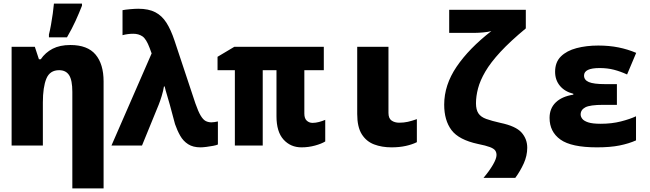

<svg xmlns="http://www.w3.org/2000/svg" viewBox="-20 -815 3640 1075"><path d="M45 0V-553H175L198 -483H208Q234 -521 274.5 -542Q315 -563 374 -563Q470 -563 515 -509.5Q560 -456 560 -359V240H385V-301Q385 -366 367 -394Q349 -422 311 -422Q259 -422 239.5 -374.5Q220 -327 220 -241V0ZM254 -622Q260 -645 265.5 -676Q271 -707 275.5 -739Q280 -771 282 -795H439V-783Q423 -742 403 -698Q383 -654 355 -606H254Z M1102 10Q1061 10 1033.5 -7.5Q1006 -25 989 -55Q972 -85 960 -120L931 -228Q922 -261 914 -286.5Q906 -312 902 -331H898Q894 -306 885.5 -278Q877 -250 869 -230L775 0H604L829 -516L818 -546Q799 -597 777.5 -611.5Q756 -626 726 -626Q695 -626 666 -618V-758Q680 -761 708 -763.5Q736 -766 754 -766Q812 -766 849.5 -746.5Q887 -727 912 -687.5Q937 -648 957 -588L1074 -236Q1090 -190 1104 -167Q1118 -144 1132.5 -137Q1147 -130 1164 -130Q1172 -130 1181 -131.5Q1190 -133 1200 -135V-6Q1192 -2 1173.5 1.5Q1155 5 1135 7.5Q1115 10 1102 10Z M1668 10Q1607 10 1567.5 -33.5Q1528 -77 1528 -164V-422H1451V0H1295V-422H1198V-497L1292 -553H1793V-422H1684V-179Q1684 -152 1697.5 -139.5Q1711 -127 1730 -127Q1747 -127 1766 -132Q1785 -137 1801 -144V-23Q1780 -10 1743.5 0Q1707 10 1668 10Z M2172 10Q2118 10 2074.5 -6.5Q2031 -23 2005.5 -63.5Q1980 -104 1980 -177V-553H2155V-183Q2155 -152 2172.5 -140Q2190 -128 2215 -128Q2241 -128 2263.5 -133Q2286 -138 2314 -148V-19Q2288 -6 2252 2Q2216 10 2172 10Z M2687 181Q2720 142 2740 107.5Q2760 73 2760 53Q2760 38 2752.5 27.5Q2745 17 2723 8.5Q2701 0 2656 -9Q2549 -32 2508 -86.5Q2467 -141 2467 -229Q2467 -339 2536.5 -441.5Q2606 -544 2731 -641Q2714 -636 2685.5 -633.5Q2657 -631 2640 -631H2495V-760H2924V-656Q2837 -584 2782 -524.5Q2727 -465 2697.5 -414.5Q2668 -364 2656.5 -320Q2645 -276 2645 -237Q2645 -201 2658.5 -180.5Q2672 -160 2702.5 -149Q2733 -138 2782 -127Q2868 -109 2900 -73Q2932 -37 2932 12Q2932 57 2912.5 100Q2893 143 2865 181Z M3322 10Q3179 10 3118 -33.5Q3057 -77 3057 -155Q3057 -208 3091.5 -241.5Q3126 -275 3190 -285V-290Q3142 -302 3115 -334.5Q3088 -367 3088 -413Q3088 -467 3120.5 -499Q3153 -531 3208 -545.5Q3263 -560 3330 -560Q3391 -560 3443 -549.5Q3495 -539 3542 -519L3491 -398Q3454 -415 3417.5 -424.5Q3381 -434 3337 -434Q3250 -434 3250 -392Q3250 -367 3277 -355.5Q3304 -344 3368 -344H3434V-228H3358Q3283 -228 3257 -214Q3231 -200 3231 -174Q3231 -162 3240 -150Q3249 -138 3273 -130Q3297 -122 3343 -122Q3405 -122 3456 -135Q3507 -148 3541 -164V-29Q3501 -11 3449 -0.5Q3397 10 3322 10Z"/></svg>

Font: Noto Sans Mono Black
Style: Regular
Weight: 900
Designer: Monotype Design Team
Foundry: Monotype Imaging Inc.
Version: Version 2.014